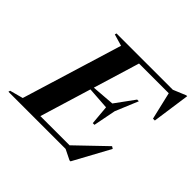

<svg xmlns="http://www.w3.org/2000/svg" viewBox="-235 -941 1167 1167"><g transform="rotate(45 348.0 -358.0)"><path d="M511.5 32.5 445.5 0H-46L-43 -11.5L42.5 -34.5L240.5 -681.5L165 -703.5L168 -715H652L734 -749H741.5L707 -505.5H691L649.5 -682.5H394L303.5 -384.5L451 -396L541 -519.5H555.5L494.5 -373L466 -227.5H451.5L440.5 -352.5L296.5 -362.5L196 -32.5H447L633.5 -211.5L648 -202.5L520 32.5Z"/></g></svg>

Font: Newsreader 72pt SemiBold
Style: Italic
Weight: 600
Italic angle: -17°
Designer: Hugues Gentile
Foundry: Production Type
Version: Version 1.003; ttfautohint (v1.8.3)